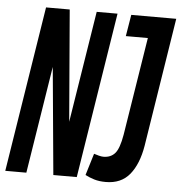

<svg xmlns="http://www.w3.org/2000/svg" viewBox="-64 -749 764 808"><g transform="rotate(5 317.5 -345.0)"><path d="M-13 0 98 -700H198L237 -229L312 -700H400L289 0H190L148 -453L76 0ZM325 -12 353 -104Q362 -101 373.5 -98Q385 -95 393 -95Q424 -95 442 -115.5Q460 -136 470 -195L536 -609H443L458 -700H648L562 -156Q549 -78 513 -34Q477 10 412 10Q384 10 363 3.5Q342 -3 325 -12Z"/></g></svg>

Font: Georama ExtraCondensed SemiBold
Style: Italic
Weight: 600
Width: 2
Italic angle: -9°
Designer: Jean-Baptiste Levee
Foundry: Production Type
Version: Version 1.000